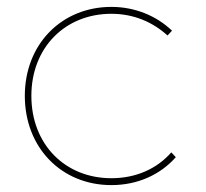

<svg xmlns="http://www.w3.org/2000/svg" viewBox="-20 -537 597 557"><path d="M466 -434 479 -448C434 -491 372 -517 303 -517C159 -517 52 -409 52 -259C52 -108 159 0 303 0C379 0 445 -30 490 -81L477 -95C435 -47 374 -20 303 -20C169 -20 71 -118 71 -259C71 -399 169 -497 303 -497C368 -497 423 -473 466 -434Z"/></svg>

Font: Montserrat Thin
Style: Regular
Weight: 250
Designer: Julieta Ulanovsky
Foundry: Julieta Ulanovsky
Version: Version 4.000